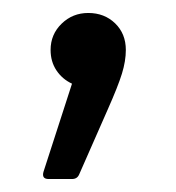

<svg xmlns="http://www.w3.org/2000/svg" viewBox="-20 -124 272 296"><path d="M55 152Q44 152 47 141L91 5Q76 -2 67 -15.5Q58 -29 58 -47Q58 -71 75 -87.5Q92 -104 116 -104Q141 -104 157.5 -88Q174 -72 174 -47Q174 -30 168 -10.5Q162 9 146 45L102 145Q99 152 91 152Z"/></svg>

Font: LINE Seed Sans TH
Style: Regular
Weight: 400
Designer: Dalton Maag Ltd | Thai characters by Cadson Demak Co.,Ltd.
Foundry: Dalton Maag Ltd
Version: Version 1.002